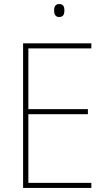

<svg xmlns="http://www.w3.org/2000/svg" viewBox="-20 -928 528 948"><path d="M272 -908C252 -908 247 -892 247 -876C247 -859 253 -844 272 -844C293 -844 298 -858 298 -877C298 -893 294 -908 272 -908ZM431 0V-25H120V-364H414V-389H120V-689H431V-714H94V0Z"/></svg>

Font: Noto Sans Gujarati SemiCondensed Thin
Style: Regular
Weight: 100
Width: 4
Designer: Jelle Bosma - Monotype Design Team, Universal Thirst
Foundry: Monotype Imaging Inc.
Version: Version 2.106